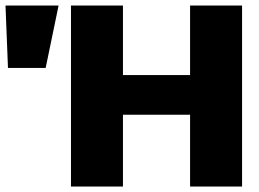

<svg xmlns="http://www.w3.org/2000/svg" viewBox="-54 -678 942 698"><path d="M826 -658V0H637V-261H393V0H204V-658H393V-405H637V-658ZM-25 -431 -34 -658H159L112 -431Z"/></svg>

Font: Ysabeau Heavy
Style: Regular
Weight: 800
Designer: Christian Thalmann (Catharsis Fonts)
Version: Version 0.003